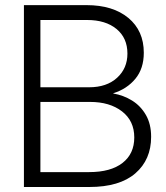

<svg xmlns="http://www.w3.org/2000/svg" viewBox="-20 -748 666 768"><path d="M75.7 0V-727.5H326.2Q431.6 -727.5 493.4 -676.3Q555.2 -625 555.2 -537.1Q555.2 -473.6 521.5 -432.9Q487.8 -392.1 433.1 -375V-374Q473.6 -367.2 508.1 -345.9Q542.5 -324.7 563.5 -288.3Q584.5 -252 584.5 -200.7Q584.5 -109.4 521.5 -54.7Q458.5 0 336.9 0ZM141.6 -59.6H336.9Q422.9 -59.6 470 -96.2Q517.1 -132.8 517.1 -198.2Q517.1 -264.6 468 -302.5Q418.9 -340.3 340.3 -340.3H141.6ZM141.6 -398.9H336.4Q406.7 -398.9 448.2 -436.8Q489.7 -474.6 489.7 -533.7Q489.7 -596.2 446 -632.1Q402.3 -668 328.6 -668H141.6Z"/></svg>

Font: Inter Display Light
Style: Regular
Weight: 300
Designer: Rasmus Andersson
Foundry: rsms
Version: Version 4.000;git-a52131595